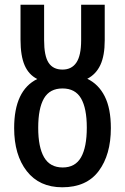

<svg xmlns="http://www.w3.org/2000/svg" viewBox="-20 -784 531 814"><path d="M244 10Q147 10 93.5 -58.5Q40 -127 40 -241Q40 -401 138 -449Q102 -467 84.5 -507Q67 -547 67 -616V-764H167V-614Q167 -547 186 -518Q205 -489 245 -489Q284 -489 304 -519Q324 -549 324 -613V-764H424V-613Q424 -548 405.5 -508.5Q387 -469 350 -450Q398 -427 424 -375.5Q450 -324 450 -241Q450 -128 398.5 -59Q347 10 244 10ZM246 -74Q299 -74 323.5 -117Q348 -160 348 -243Q348 -325 323.5 -367Q299 -409 245 -409Q191 -409 166.5 -367Q142 -325 142 -242Q142 -160 167 -117Q192 -74 246 -74Z"/></svg>

Font: Avrile Sans Condensed Medium
Style: Regular
Weight: 500
Width: 3
Designer: Monotype Design Team
Foundry: Monotype Imaging Inc.
Version: Version 2.001;September 10, 2019;FontCreator 11.5.0.2425 64-